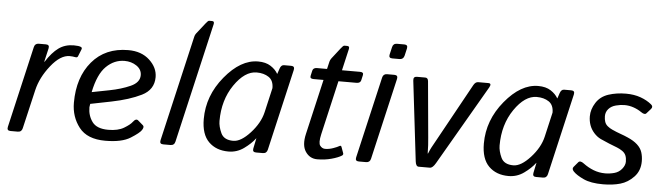

<svg xmlns="http://www.w3.org/2000/svg" viewBox="-47 -911 3803 1101"><g transform="rotate(5 1855.0 -360.5)"><path d="M37.6 0Q15.6 0 20.5 -22L128.9 -490.7Q133.8 -512.7 155.8 -512.7H196.8Q218.8 -512.7 213.9 -490.7L195.8 -412.6H197.8Q232.9 -467.8 269.8 -494.4Q306.6 -521 356.9 -521Q385.7 -521 397.5 -515.6Q406.7 -511.7 402.3 -501L386.2 -460.9Q382.8 -452.1 372.1 -454.1Q355.5 -457.5 338.4 -457.5Q285.2 -457.5 230.5 -388.4Q175.8 -319.3 158.7 -246.1L106.4 -22Q101.6 0 79.6 0Z M385.7 -193.4Q385.7 -339.8 462.2 -430.4Q538.6 -521 670.9 -521Q746.6 -521 793.2 -477.8Q839.8 -434.6 839.8 -379.9Q839.8 -307.6 770.8 -273.4Q701.7 -239.3 599.6 -218.8L479.5 -194.8Q476.6 -176.3 476.6 -175.3Q476.6 -127 502.9 -91.3Q529.3 -55.7 595.2 -55.7Q651.4 -55.7 685.5 -76.2Q719.7 -96.7 731.9 -113.3Q749 -136.2 762.7 -123.5L791.5 -98.6Q800.8 -90.3 788.6 -71.3Q777.3 -53.7 728 -22.7Q678.7 8.3 583.5 8.3Q479.5 8.3 432.6 -52Q385.7 -112.3 385.7 -193.4ZM481.9 -262.7 582 -282.2Q650.4 -295.4 702.1 -318.6Q753.9 -341.8 753.9 -383.8Q753.9 -417 723.9 -437.3Q693.8 -457.5 654.8 -457.5Q595.7 -457.5 549.6 -412.6Q503.4 -367.7 481.9 -262.7Z M916.5 0Q894.5 0 899.4 -22L1040.5 -631.3Q1042.5 -641.1 1049.3 -649.9L1098.1 -711.9Q1111.3 -729 1117.2 -729H1134.3Q1148.9 -729 1145 -711.9L985.4 -22Q980.5 0 958.5 0Z M1135.7 -165.5Q1135.7 -299.8 1226.8 -410.4Q1317.9 -521 1418 -521Q1461.9 -521 1490.2 -502.7Q1518.6 -484.4 1532.2 -460H1533.2L1543.5 -490.7Q1550.8 -512.7 1567.4 -512.7H1608.4Q1630.4 -512.7 1625.5 -490.7L1517.1 -22Q1512.2 0 1490.2 0H1450.7Q1429.2 0 1433.6 -22L1445.8 -80.6H1444.8Q1420.9 -48.8 1381.1 -20.3Q1341.3 8.3 1292.5 8.3Q1221.7 8.3 1178.7 -34.4Q1135.7 -77.1 1135.7 -165.5ZM1226.6 -162.1Q1226.6 -129.9 1243.9 -92.5Q1261.2 -55.2 1314.9 -55.2Q1358.9 -55.2 1412.1 -113.3Q1465.3 -171.4 1480 -234.4L1512.7 -376Q1512.7 -419.9 1484.6 -438.7Q1456.5 -457.5 1415 -457.5Q1346.7 -457.5 1286.6 -369.9Q1226.6 -282.2 1226.6 -162.1Z M1742.7 -448.2Q1720.7 -448.2 1724.6 -465.3L1731.4 -495.6Q1735.4 -512.7 1757.3 -512.7H1814.9L1825.2 -556.6Q1827.6 -565.9 1834.5 -575.2L1882.8 -637.2Q1896 -654.3 1901.9 -654.3H1918.9Q1933.6 -654.3 1929.7 -637.2L1900.9 -512.7H2004.9Q2026.9 -512.7 2022.9 -495.6L2016.1 -465.3Q2012.2 -448.2 1990.2 -448.2H1886.2L1814.5 -137.2Q1802.7 -85.9 1814.7 -70.6Q1826.7 -55.2 1843.8 -55.2Q1866.2 -55.2 1890.1 -63.7Q1914.1 -72.3 1922.4 -77.6Q1933.1 -84.5 1936.5 -74.7L1949.2 -39.6Q1952.1 -30.8 1943.8 -25.4Q1923.8 -12.7 1885.5 -2.2Q1847.2 8.3 1803.7 8.3Q1760.7 8.3 1736.1 -28.3Q1711.4 -64.9 1727.1 -131.8L1800.3 -448.2Z M2042.5 0Q2020.5 0 2025.4 -22L2133.8 -490.7Q2138.7 -512.7 2160.6 -512.7H2202.6Q2224.6 -512.7 2219.7 -490.7L2111.3 -22Q2106.4 0 2084.5 0ZM2182.1 -605.5Q2160.2 -605.5 2165.5 -627.4L2175.3 -669.4Q2180.2 -691.4 2202.1 -691.4H2244.1Q2266.1 -691.4 2261.2 -669.4L2251.5 -627.4Q2246.1 -605.5 2224.1 -605.5Z M2313.5 -488.8Q2310.5 -512.7 2332 -512.7H2380.4Q2396 -512.7 2397.9 -493.7L2427.2 -171.4Q2429.2 -151.9 2430.7 -127Q2432.1 -102.1 2432.1 -80.1H2434.1Q2442.9 -102.1 2450.9 -116.9Q2459 -131.8 2481 -171.4L2658.7 -493.7Q2669.4 -512.7 2685.1 -512.7H2743.2Q2764.6 -512.7 2751 -488.8L2484.9 -29.8Q2467.8 0 2451.7 0H2387.2Q2371.1 0 2367.7 -29.8Z M2748 -165.5Q2748 -299.8 2839.1 -410.4Q2930.2 -521 3030.3 -521Q3074.2 -521 3102.5 -502.7Q3130.9 -484.4 3144.5 -460H3145.5L3155.8 -490.7Q3163.1 -512.7 3179.7 -512.7H3220.7Q3242.7 -512.7 3237.8 -490.7L3129.4 -22Q3124.5 0 3102.5 0H3063Q3041.5 0 3045.9 -22L3058.1 -80.6H3057.1Q3033.2 -48.8 2993.4 -20.3Q2953.6 8.3 2904.8 8.3Q2834 8.3 2791 -34.4Q2748 -77.1 2748 -165.5ZM2838.9 -162.1Q2838.9 -129.9 2856.2 -92.5Q2873.5 -55.2 2927.2 -55.2Q2971.2 -55.2 3024.4 -113.3Q3077.6 -171.4 3092.3 -234.4L3125 -376Q3125 -419.9 3096.9 -438.7Q3068.8 -457.5 3027.3 -457.5Q2959 -457.5 2898.9 -369.9Q2838.9 -282.2 2838.9 -162.1Z M3276.4 -49.8Q3262.2 -64.9 3272.5 -76.7L3296.9 -105.5Q3307.1 -117.2 3328.6 -101.1Q3356.4 -80.1 3388.4 -67.6Q3420.4 -55.2 3455.6 -55.2Q3481.9 -55.2 3508.1 -62.3Q3534.2 -69.3 3551.3 -90.3Q3568.4 -111.3 3568.4 -132.3Q3568.4 -153.3 3562.3 -168Q3556.2 -182.6 3541 -192.9Q3525.9 -203.1 3510.7 -209Q3490.2 -216.8 3463.6 -227.5Q3437 -238.3 3414.1 -249Q3391.6 -259.8 3374 -279.8Q3356.4 -299.8 3348.1 -323.5Q3339.8 -347.2 3339.8 -374Q3339.8 -414.1 3364.3 -452.4Q3388.7 -490.7 3434.8 -505.9Q3481 -521 3535.2 -521Q3582 -521 3619.6 -507.6Q3657.2 -494.1 3683.6 -472.2Q3698.2 -460 3685.5 -445.8L3661.1 -418.5Q3651.9 -408.2 3629.9 -423.8Q3610.4 -437.5 3585 -446.3Q3559.6 -455.1 3532.7 -455.1Q3509.3 -455.1 3483.2 -448.2Q3457 -441.4 3441.4 -423.8Q3425.8 -406.2 3425.8 -381.8Q3425.8 -364.3 3430.7 -349.6Q3435.5 -335 3448 -325Q3460.4 -314.9 3474.6 -308.6Q3500 -296.9 3523.7 -288.6Q3547.4 -280.3 3566.9 -271.5Q3601.1 -256.8 3622.6 -237.3Q3644 -217.8 3651.6 -193.8Q3659.2 -169.9 3659.2 -142.1Q3659.2 -87.9 3625.2 -52.2Q3591.3 -16.6 3547.9 -4.2Q3504.4 8.3 3448.2 8.3Q3378.4 8.3 3336.7 -11Q3294.9 -30.3 3276.4 -49.8Z"/></g></svg>

Font: Istok Web
Style: Italic
Weight: 400
Italic angle: -13°
Designer: Andrey V. Panov
Foundry: Andrey V. Panov
Version: Version 1.0.2g